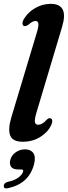

<svg xmlns="http://www.w3.org/2000/svg" viewBox="-22 -744 361 1022"><path d="M308.5 -601 173.5 -149.5Q161 -108.5 163.8 -94.2Q166.5 -80 181 -80Q203.5 -80 228 -108Q238.5 -117.5 247.5 -114Q254.5 -111.5 256 -102Q257.5 -92.5 250 -77Q232 -39.5 191.5 -14.5Q151 10.5 99 10.5Q45 10.5 32.2 -23Q19.5 -56.5 38.5 -120L172.5 -565.5Q184.5 -604 182.2 -618.2Q180 -632.5 166.5 -632.5Q152 -632.5 129 -612.5Q114.5 -602 105.5 -606Q98.5 -608.5 97.8 -618.5Q97 -628.5 105 -642.5Q126.5 -678.5 165.2 -701Q204 -723.5 248 -723.5Q345.5 -723.5 308.5 -601ZM74.5 158Q47 158 37 143.5Q27 129 33 107Q39.5 82 61.8 66.5Q84 51 111 51Q141.5 51 155.5 71Q169.5 91 159 131Q132 233.5 21.5 257.5Q-2.5 263 -2 245.5Q-1 229 19.5 224Q57 216 77 200.2Q97 184.5 101 169.5Q104 158 91 158Z"/></svg>

Font: Fraunces 72pt S050 SemiBold
Style: Italic
Weight: 600
Italic angle: -16°
Version: Version 1.000; ttfautohint (v1.8.3)